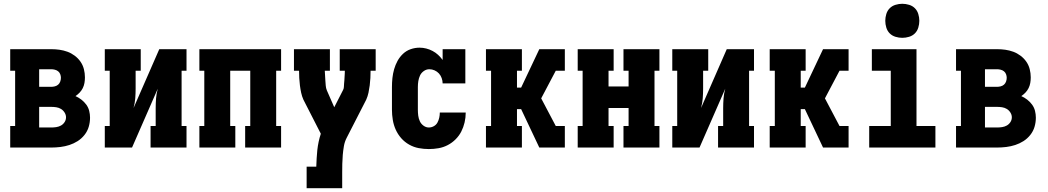

<svg xmlns="http://www.w3.org/2000/svg" viewBox="-20 -780 5540 1015"><path d="M34 0V-114H60V-406H34V-520H251Q273 -520 294.5 -517Q316 -514 336.5 -506.5Q357 -499 375 -485.5Q393 -472 405.5 -454Q418 -436 423.5 -414.5Q429 -393 429 -371Q429 -356 426.5 -341.5Q424 -327 417.5 -314Q411 -301 401 -290.5Q391 -280 379 -272Q395 -265 410 -253.5Q425 -242 436 -227Q447 -212 451.5 -194Q456 -176 456 -158Q456 -133 449 -109.5Q442 -86 426.5 -66.5Q411 -47 390.5 -34Q370 -21 347 -13.5Q324 -6 299.5 -3Q275 0 251 0ZM187 -321H251Q260 -321 270 -323.5Q280 -326 287.5 -332.5Q295 -339 298.5 -349Q302 -359 302 -369Q302 -378 298.5 -387.5Q295 -397 287.5 -403Q280 -409 270 -411.5Q260 -414 251 -414H187ZM187 -106H251Q264 -106 277.5 -108Q291 -110 302.5 -116.5Q314 -123 321.5 -134.5Q329 -146 329 -160Q329 -173 321.5 -185Q314 -197 302.5 -204Q291 -211 277.5 -213Q264 -215 251 -215H187Z M534 0V-114H560V-406H534V-520H724V-406H697V-312Q697 -286 695 -260Q693 -234 686 -209L822 -520H966V-406H940V-114H966V0H776V-114H803V-208Q803 -234 805 -260Q807 -286 814 -311L678 0Z M1034 0V-114H1060V-406H1034V-520H1466V-406H1440V-114H1466V0H1276V-114H1303V-406H1197V-114H1224V0Z M1601 215V101H1652Q1653 79 1654 57Q1655 35 1657.5 13Q1660 -9 1664.5 -30.5Q1669 -52 1676 -73L1584 -253Q1576 -271 1572 -290Q1568 -309 1565.5 -328.5Q1563 -348 1562 -367.5Q1561 -387 1561 -406H1534V-520H1724V-406H1697Q1698 -393 1698.5 -380Q1699 -367 1700 -354Q1701 -341 1702 -327.5Q1703 -314 1708 -302L1747 -213L1794 -305Q1798 -313 1798 -321.5Q1798 -330 1799 -338.5Q1800 -347 1800.5 -355.5Q1801 -364 1801.5 -372.5Q1802 -381 1802.5 -389.5Q1803 -398 1803 -406H1776V-520H1966V-406H1939Q1939 -387 1938 -367.5Q1937 -348 1934.5 -328.5Q1932 -309 1928 -290Q1924 -271 1916 -253L1813 -52Q1802 -31 1798 -7.5Q1794 16 1792 39.5Q1790 63 1789.5 86.5Q1789 110 1789 133V215Z M2247 8Q2220 8 2193.5 3Q2167 -2 2143 -15.5Q2119 -29 2101 -49.5Q2083 -70 2072 -94.5Q2061 -119 2056.5 -146Q2052 -173 2052 -200V-320Q2052 -344 2054.5 -367.5Q2057 -391 2063.5 -414Q2070 -437 2081.5 -458Q2093 -479 2110.5 -495.5Q2128 -512 2151 -520Q2174 -528 2198 -528Q2216 -528 2233.5 -523.5Q2251 -519 2267 -510.5Q2283 -502 2296 -490Q2309 -478 2320 -463V-520H2440V-339H2320Q2320 -353 2315 -367Q2310 -381 2300.5 -391.5Q2291 -402 2277.5 -408Q2264 -414 2250 -414Q2234 -414 2220.5 -404.5Q2207 -395 2200.5 -381Q2194 -367 2191.5 -351.5Q2189 -336 2189 -320V-200Q2189 -184 2191 -168.5Q2193 -153 2199.5 -139Q2206 -125 2219 -115.5Q2232 -106 2247 -106Q2261 -106 2273.5 -113Q2286 -120 2292.5 -132Q2299 -144 2302 -157.5Q2305 -171 2305 -185H2442V-184Q2442 -158 2436 -132.5Q2430 -107 2418.5 -84.5Q2407 -62 2388.5 -43.5Q2370 -25 2347 -13Q2324 -1 2298.5 3.5Q2273 8 2247 8Z M2549 0V-114H2576V-406H2549V-520H2739V-406H2713V-317H2735L2831 -520H2966V-406H2918L2841 -260L2918 -114H2966V0H2831L2735 -203H2713V-114H2739V0Z M3034 0V-114H3060V-406H3034V-520H3224V-406H3197V-323H3303V-406H3276V-520H3466V-406H3440V-114H3466V0H3276V-114H3303V-209H3197V-114H3224V0Z M3534 0V-114H3560V-406H3534V-520H3724V-406H3697V-312Q3697 -286 3695 -260Q3693 -234 3686 -209L3822 -520H3966V-406H3940V-114H3966V0H3776V-114H3803V-208Q3803 -234 3805 -260Q3807 -286 3814 -311L3678 0Z M4049 0V-114H4076V-406H4049V-520H4239V-406H4213V-317H4235L4331 -520H4466V-406H4418L4341 -260L4418 -114H4466V0H4331L4235 -203H4213V-114H4239V0Z M4575 0V-114H4689V-406H4589V-520H4825V-114H4925V0ZM4750 -580Q4732 -580 4714 -585.5Q4696 -591 4683.5 -603.5Q4671 -616 4665.5 -634Q4660 -652 4660 -670Q4660 -688 4665.5 -706Q4671 -724 4683.5 -736.5Q4696 -749 4714 -754.5Q4732 -760 4750 -760Q4768 -760 4786 -754.5Q4804 -749 4816.5 -736.5Q4829 -724 4834.5 -706Q4840 -688 4840 -670Q4840 -652 4834.5 -634Q4829 -616 4816.5 -603.5Q4804 -591 4786 -585.5Q4768 -580 4750 -580Z M5034 0V-114H5060V-406H5034V-520H5251Q5273 -520 5294.5 -517Q5316 -514 5336.5 -506.5Q5357 -499 5375 -485.5Q5393 -472 5405.5 -454Q5418 -436 5423.5 -414.5Q5429 -393 5429 -371Q5429 -356 5426.5 -341.5Q5424 -327 5417.5 -314Q5411 -301 5401 -290.5Q5391 -280 5379 -272Q5395 -265 5410 -253.5Q5425 -242 5436 -227Q5447 -212 5451.5 -194Q5456 -176 5456 -158Q5456 -133 5449 -109.5Q5442 -86 5426.5 -66.5Q5411 -47 5390.5 -34Q5370 -21 5347 -13.5Q5324 -6 5299.5 -3Q5275 0 5251 0ZM5187 -321H5251Q5260 -321 5270 -323.5Q5280 -326 5287.5 -332.5Q5295 -339 5298.5 -349Q5302 -359 5302 -369Q5302 -378 5298.5 -387.5Q5295 -397 5287.5 -403Q5280 -409 5270 -411.5Q5260 -414 5251 -414H5187ZM5187 -106H5251Q5264 -106 5277.5 -108Q5291 -110 5302.5 -116.5Q5314 -123 5321.5 -134.5Q5329 -146 5329 -160Q5329 -173 5321.5 -185Q5314 -197 5302.5 -204Q5291 -211 5277.5 -213Q5264 -215 5251 -215H5187Z"/></svg>

Font: Iosevka Curly Slab Heavy
Style: Regular
Weight: 900
Monospace: yes
Designer: Belleve Invis
Foundry: Belleve Invis
Version: Version 22.1.2; ttfautohint (v1.8.4)